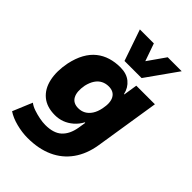

<svg xmlns="http://www.w3.org/2000/svg" viewBox="-275 -875 1175 1175"><g transform="rotate(45 313.0 -287.0)"><path d="M198 191Q150 191 99.5 178Q49 165 15 142L68 15Q86 29 112.5 38Q139 47 167 52.5Q195 58 218 58Q290 58 326.5 24Q363 -10 374 -74L382 -124L378 -125Q361 -93 335 -70.5Q309 -48 279.5 -37Q250 -26 217 -26Q147 -26 104 -61.5Q61 -97 47 -160.5Q33 -224 49 -305Q61 -361 83.5 -401.5Q106 -442 138 -467.5Q170 -493 209.5 -505Q249 -517 294 -517Q348 -517 381.5 -489.5Q415 -462 425 -417L428 -416L442 -506H603L537 -87Q523 2 478.5 64.5Q434 127 363 159Q292 191 198 191ZM288 -157Q314 -157 335 -168.5Q356 -180 371.5 -203.5Q387 -227 394 -262Q406 -320 388 -352Q370 -384 326 -384Q300 -384 278.5 -373Q257 -362 242 -339.5Q227 -317 219 -283Q208 -223 226 -190Q244 -157 288 -157ZM284 -562 214 -765H335L375 -651L455 -765H576L432 -562Z"/></g></svg>

Font: Nunito Sans 7pt SemiCondensed Black
Style: Italic
Weight: 900
Width: 4
Italic angle: -9°
Designer: Vernon Adams
Foundry: Vernon Adams
Version: Version 3.101;gftools[0.9.27]